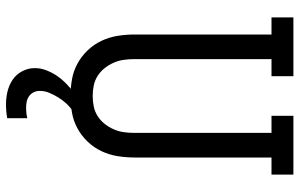

<svg xmlns="http://www.w3.org/2000/svg" viewBox="-199 -576 998 640"><g transform="rotate(90 300.0 -256.0)"><path d="M300 8Q272 8 244 3Q216 -2 191.5 -15.5Q167 -29 147.5 -49.5Q128 -70 116 -95.5Q104 -121 99.5 -149Q95 -177 95 -205V-662H38V-735H234V-662H177V-205Q177 -187 179.5 -169.5Q182 -152 189 -136Q196 -120 207 -106Q218 -92 233 -82.5Q248 -73 265 -69.5Q282 -66 300 -66Q318 -66 335 -69.5Q352 -73 367 -82.5Q382 -92 393 -106Q404 -120 411 -136Q418 -152 420.5 -169.5Q423 -187 423 -205V-662H366V-735H562V-662H505V-205Q505 -177 500.5 -149Q496 -121 484 -95.5Q472 -70 452.5 -49.5Q433 -29 408.5 -15.5Q384 -2 356 3Q328 8 300 8ZM328 223Q306 223 285 218Q264 213 246 201Q228 189 217.5 169Q207 149 207 127Q207 108 214 89.5Q221 71 231.5 55Q242 39 256 25Q270 11 285 0L297 -8H351V0Q337 9 325.5 21.5Q314 34 305 48.5Q296 63 289.5 78.5Q283 94 283 111Q283 121 287.5 130.5Q292 140 300.5 146Q309 152 319 154Q329 156 339 156Q348 156 357 155Q366 154 374 152V219Q363 221 351.5 222Q340 223 328 223Z"/></g></svg>

Font: Iosevka Plex Etoile
Style: Regular
Weight: 400
Designer: Belleve Invis
Foundry: Belleve Invis
Version: Version 25.1.1; ttfautohint (v1.8.4)